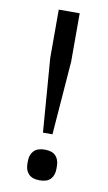

<svg xmlns="http://www.w3.org/2000/svg" viewBox="-83 -740 449 795"><g transform="rotate(10 142.0 -343.0)"><path d="M162 -185H122L98 -495V-698H186V-495ZM142 12Q111 12 96 -4Q81 -20 81 -46V-59Q81 -85 96 -101Q111 -117 142 -117Q174 -117 188.5 -101Q203 -85 203 -59V-46Q203 -20 188.5 -4Q174 12 142 12Z"/></g></svg>

Font: IBM Plex Sans Var
Style: Regular
Weight: 400
Designer: Mike Abbink, Paul van der Laan, Pieter van Rosmalen
Foundry: Bold Monday
Version: Version 3.000